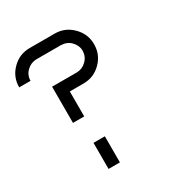

<svg xmlns="http://www.w3.org/2000/svg" viewBox="-191 -805 1049 1110"><g transform="rotate(-30 333.5 -250.5)"><path d="M211.7 166.7V-7.5H287.5V166.7ZM333.3 -408.3Q369.2 -409.2 396.2 -435.8Q423.3 -462.5 423.3 -500H424.2Q423.3 -535.8 397.1 -562.9Q370.8 -590 333.3 -590V-590.8H166.7Q130 -590 102.9 -563.8Q75.8 -537.5 75.8 -500H0Q0 -569.2 48.8 -617.9Q97.5 -666.7 166.7 -666.7H333.3Q401.7 -666.7 450.8 -617.5Q500 -568.3 500 -500Q500 -430.8 451.2 -382.1Q402.5 -333.3 333.3 -333.3H241.7V-166.7H166.7V-408.3Z"/></g></svg>

Font: 0xA000-Squareish-Mono
Style: Squareish-Mono
Weight: 400
Version: Version 0.1